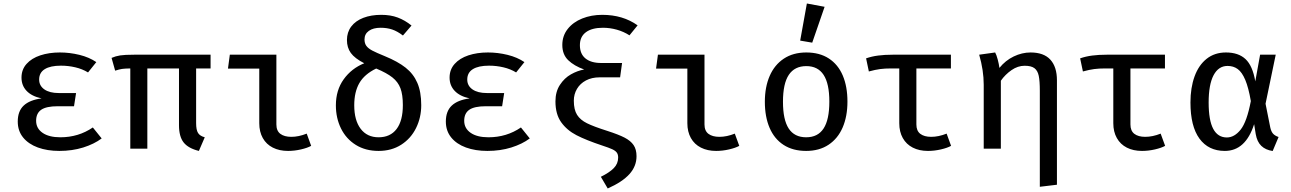

<svg xmlns="http://www.w3.org/2000/svg" viewBox="-20 -855 7425 1104"><path d="M311.8 -244.1Q246.2 -244.1 216.9 -223.8Q187.7 -203.6 187.7 -160.5Q187.7 -116.9 224.6 -91.3Q261.5 -65.6 327.2 -65.6Q431.3 -65.6 513.8 -122.1L564.6 -59Q521.5 -26.7 458.5 -6.9Q395.4 12.8 321 12.8Q251.8 12.8 197.7 -6.9Q143.6 -26.7 112.8 -64.6Q82.1 -102.6 82.1 -155.9Q82.1 -215.9 116.2 -247.9Q150.3 -280 219 -289.2Q162.1 -301.5 132.8 -332.6Q103.6 -363.6 103.6 -408.7Q103.6 -454.9 132.6 -487.4Q161.5 -520 211.8 -536.7Q262.1 -553.3 324.1 -553.3Q381 -553.3 437.2 -539.5Q493.3 -525.6 533.8 -497.9L486.2 -438.5Q453.3 -458.5 413.1 -467.9Q372.8 -477.4 330.3 -477.4Q269.7 -477.4 237.4 -457.4Q205.1 -437.4 205.1 -397.4Q205.1 -362.1 235.1 -341Q265.1 -320 317.9 -320H417.4L405.6 -244.1Z M1190.8 -461.5H1107.7V-147.2Q1107.7 -108.2 1118.7 -90.5Q1129.7 -72.8 1157.4 -65.6L1123.6 12.8Q1062.6 -2.1 1035.9 -35.9Q1009.2 -69.7 1009.2 -134.9V-461.5H827.2V0H729.2V-461.5Q697.4 -461 681.8 -458.7Q666.2 -456.4 642.1 -448.7L621.5 -522.1Q644.6 -532.3 671 -536.4Q697.4 -540.5 751.8 -540.5H1190.8Z M1470.8 -460.5H1290.8L1301.5 -540.5H1569.2V-139.5Q1569.2 -102.6 1592.1 -85.4Q1614.9 -68.2 1655.4 -68.2Q1697.4 -68.2 1743.6 -86.7L1769.2 -16.4Q1748.2 -4.6 1710.8 4.1Q1673.3 12.8 1636.4 12.8Q1586.2 12.8 1548.7 -6.2Q1511.3 -25.1 1491 -61.3Q1470.8 -97.4 1470.8 -146.7Z M2346.2 -708.2 2296.9 -650.8Q2264.6 -675.4 2234.9 -685.4Q2205.1 -695.4 2168.7 -695.4Q2125.6 -695.4 2100.8 -677.4Q2075.9 -659.5 2075.9 -628.2Q2075.9 -605.6 2086.7 -591Q2097.4 -576.4 2120.8 -564.1Q2144.1 -551.8 2193.3 -531.8Q2267.2 -501.5 2312.3 -465.9Q2357.4 -430.3 2379.7 -378.5Q2402.1 -326.7 2402.1 -250.3Q2402.1 -179 2372.3 -118.7Q2342.6 -58.5 2286.9 -22.8Q2231.3 12.8 2156.9 12.8Q2081.5 12.8 2025.9 -21.8Q1970.3 -56.4 1940.8 -116.2Q1911.3 -175.9 1911.3 -249.2Q1911.3 -336.4 1956.2 -399Q2001 -461.5 2074.4 -491.3Q2019.5 -519.5 1997.2 -550.5Q1974.9 -581.5 1974.9 -625.1Q1974.9 -669.7 1999.7 -702.6Q2024.6 -735.4 2069.5 -752.6Q2114.4 -769.7 2172.3 -769.7Q2225.6 -769.7 2267.2 -754.1Q2308.7 -738.5 2346.2 -708.2ZM2016.9 -249.7Q2016.9 -163.1 2053.8 -114.4Q2090.8 -65.6 2156.9 -65.6Q2224.1 -65.6 2260.3 -113.1Q2296.4 -160.5 2296.4 -250.8Q2296.4 -310.8 2282.6 -347.4Q2268.7 -384.1 2236.4 -409.7Q2204.1 -435.4 2143.1 -461Q2075.4 -428.2 2046.2 -377.2Q2016.9 -326.2 2016.9 -249.7Z M2773.3 -244.1Q2707.7 -244.1 2678.5 -223.8Q2649.2 -203.6 2649.2 -160.5Q2649.2 -116.9 2686.2 -91.3Q2723.1 -65.6 2788.7 -65.6Q2892.8 -65.6 2975.4 -122.1L3026.2 -59Q2983.1 -26.7 2920 -6.9Q2856.9 12.8 2782.6 12.8Q2713.3 12.8 2659.2 -6.9Q2605.1 -26.7 2574.4 -64.6Q2543.6 -102.6 2543.6 -155.9Q2543.6 -215.9 2577.7 -247.9Q2611.8 -280 2680.5 -289.2Q2623.6 -301.5 2594.4 -332.6Q2565.1 -363.6 2565.1 -408.7Q2565.1 -454.9 2594.1 -487.4Q2623.1 -520 2673.3 -536.7Q2723.6 -553.3 2785.6 -553.3Q2842.6 -553.3 2898.7 -539.5Q2954.9 -525.6 2995.4 -497.9L2947.7 -438.5Q2914.9 -458.5 2874.6 -467.9Q2834.4 -477.4 2791.8 -477.4Q2731.3 -477.4 2699 -457.4Q2666.7 -437.4 2666.7 -397.4Q2666.7 -362.1 2696.7 -341Q2726.7 -320 2779.5 -320H2879L2867.2 -244.1Z M3646.2 -709.2 3599.5 -651.8Q3566.2 -673.3 3526.4 -684.4Q3486.7 -695.4 3447.2 -695.4Q3383.6 -695.4 3349 -669.7Q3314.4 -644.1 3314.4 -595.4Q3314.4 -545.1 3346.4 -519Q3378.5 -492.8 3436.4 -492.8H3556.9L3545.6 -410.3H3428.2Q3383.1 -410.3 3349.5 -392.6Q3315.9 -374.9 3297.7 -344.1Q3279.5 -313.3 3279.5 -275.9Q3279.5 -224.1 3298.2 -194.6Q3316.9 -165.1 3355.4 -146.2Q3393.8 -127.2 3472.8 -102.1Q3536.9 -81.5 3571.5 -63.6Q3606.2 -45.6 3623.1 -20.8Q3640 4.1 3640 43.1Q3640 101 3599.2 146.2Q3558.5 191.3 3474.4 228.7L3434.9 161.5Q3484.1 137.4 3509.2 111.8Q3534.4 86.2 3534.4 50.8Q3534.4 33.3 3526.7 22.6Q3519 11.8 3500.3 3.1Q3481.5 -5.6 3443.6 -17.9Q3349.7 -49.2 3294.6 -77.7Q3239.5 -106.2 3206.7 -152.3Q3173.8 -198.5 3173.8 -271.8Q3173.8 -327.7 3199.5 -366.9Q3225.1 -406.2 3262.8 -427.4Q3300.5 -448.7 3339 -455.4Q3281.5 -475.9 3247.4 -508.7Q3213.3 -541.5 3213.3 -596.4Q3213.3 -649.2 3244.4 -688.5Q3275.4 -727.7 3327.7 -748.7Q3380 -769.7 3443.1 -769.7Q3561.5 -769.7 3646.2 -709.2Z M3932.3 -460.5H3752.3L3763.1 -540.5H4030.8V-139.5Q4030.8 -102.6 4053.6 -85.4Q4076.4 -68.2 4116.9 -68.2Q4159 -68.2 4205.1 -86.7L4230.8 -16.4Q4209.7 -4.6 4172.3 4.1Q4134.9 12.8 4097.9 12.8Q4047.7 12.8 4010.3 -6.2Q3972.8 -25.1 3952.6 -61.3Q3932.3 -97.4 3932.3 -146.7Z M4852.8 -270.8Q4852.8 -186.2 4825.4 -122.3Q4797.9 -58.5 4744.4 -22.8Q4690.8 12.8 4615.4 12.8Q4539 12.8 4485.6 -21.8Q4432.3 -56.4 4405.1 -120Q4377.9 -183.6 4377.9 -269.7Q4377.9 -354.4 4405.6 -418.2Q4433.3 -482.1 4486.9 -517.7Q4540.5 -553.3 4616.4 -553.3Q4692.8 -553.3 4745.9 -518.7Q4799 -484.1 4825.9 -420.8Q4852.8 -357.4 4852.8 -270.8ZM4482.1 -269.7Q4482.1 -166.2 4515.1 -115.9Q4548.2 -65.6 4615.4 -65.6Q4682.6 -65.6 4715.6 -116.2Q4748.7 -166.7 4748.7 -270.8Q4748.7 -374.4 4715.6 -424.6Q4682.6 -474.9 4616.4 -474.9Q4549.2 -474.9 4515.6 -424.6Q4482.1 -374.4 4482.1 -269.7ZM4581 -621.5 4619.5 -834.9 4721.5 -815.9 4650.3 -609.7Z M5448.7 -16.4Q5427.7 -4.6 5390.3 4.1Q5352.8 12.8 5315.9 12.8Q5265.6 12.8 5228.5 -6.2Q5191.3 -25.1 5171 -61.3Q5150.8 -97.4 5150.8 -146.7V-461.5H5104.6Q5067.7 -461.5 5040.8 -457.9Q5013.8 -454.4 4975.9 -444.1L4960 -519.5Q4992.3 -530.8 5029.5 -535.6Q5066.7 -540.5 5113.8 -540.5H5447.7V-461.5H5249.2V-139.5Q5249.2 -102.6 5271.8 -85.4Q5294.4 -68.2 5334.4 -68.2Q5376.9 -68.2 5423.1 -86.7Z M6057.4 -393.3V207.2L5959 219V-332.8Q5959 -389.2 5952.8 -419Q5946.7 -448.7 5928.2 -462.8Q5909.7 -476.9 5871.8 -476.9Q5832.3 -476.9 5796.2 -451.8Q5760 -426.7 5734.9 -390.8V0H5636.4V-367.7Q5636.4 -450.3 5610.3 -540.5L5702.1 -553.3Q5709.7 -540 5716.9 -512.8Q5724.1 -485.6 5726.7 -464.6Q5761 -507.2 5808.7 -530.3Q5856.4 -553.3 5905.6 -553.3Q5982.1 -553.3 6019.7 -511.8Q6057.4 -470.3 6057.4 -393.3Z M6679.5 -16.4Q6658.5 -4.6 6621 4.1Q6583.6 12.8 6546.7 12.8Q6496.4 12.8 6459.2 -6.2Q6422.1 -25.1 6401.8 -61.3Q6381.5 -97.4 6381.5 -146.7V-461.5H6335.4Q6298.5 -461.5 6271.5 -457.9Q6244.6 -454.4 6206.7 -444.1L6190.8 -519.5Q6223.1 -530.8 6260.3 -535.6Q6297.4 -540.5 6344.6 -540.5H6678.5V-461.5H6480V-139.5Q6480 -102.6 6502.6 -85.4Q6525.1 -68.2 6565.1 -68.2Q6607.7 -68.2 6653.8 -86.7Z M7197.9 -387.2 7225.6 -540.5H7315.4L7256.9 -258.5L7284.1 -122.1Q7289.2 -98.5 7300 -86.4Q7310.8 -74.4 7331.8 -67.2L7297.9 13.3Q7256.9 7.2 7232.6 -16.2Q7208.2 -39.5 7200.5 -83.6L7191.3 -141Q7142.1 12.8 7022.6 12.8Q6928.7 12.8 6876.9 -57.9Q6825.1 -128.7 6825.1 -265.6Q6825.1 -350.3 6848.7 -415.4Q6872.3 -480.5 6918.2 -516.9Q6964.1 -553.3 7029.2 -553.3Q7101 -553.3 7141.8 -515.1Q7182.6 -476.9 7197.9 -387.2ZM6929.7 -265.6Q6929.7 -163.1 6956.2 -113.8Q6982.6 -64.6 7034.4 -64.6Q7077.9 -64.6 7113.8 -109.7Q7149.7 -154.9 7172.3 -273.8Q7159 -351.3 7140.3 -395.6Q7121.5 -440 7096.9 -457.9Q7072.3 -475.9 7038.5 -475.9Q6986.2 -475.9 6957.9 -422.1Q6929.7 -368.2 6929.7 -265.6Z"/></svg>

Font: Fira Code Fixed Retina
Style: Regular
Weight: 450
Monospace: yes
Designer: Carrois Corporate, Edenspiekermann AG, Nikita Prokopov
Foundry: Carrois Corporate, Edenspiekermann AG, Nikita Prokopov
Version: Version 5.002